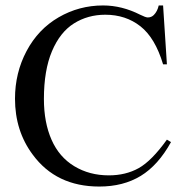

<svg xmlns="http://www.w3.org/2000/svg" viewBox="-20 -682 680 704"><path d="M578 -662 592 -446H578Q549 -543 495 -585.5Q441 -628 366 -628Q302 -628 251 -596Q200 -564 170.5 -494Q141 -424 141 -319Q141 -233 169 -169.5Q197 -106 252.5 -72.5Q308 -39 379 -39Q441 -39 488.5 -65.5Q536 -92 592 -170L607 -161Q560 -76 496 -37Q432 2 344 2Q186 2 100 -115Q35 -202 35 -320Q35 -415 77.5 -495Q120 -575 195 -618.5Q270 -662 358 -662Q427 -662 494 -628Q514 -618 522 -618Q535 -618 544 -627Q557 -640 562 -662Z"/></svg>

Font: New Athena Unicode
Style: Regular
Weight: 400
Designer: J. Rusten 1997; rev. by R. Hancock 2001, 2002, rev. by D. Mastronarde 2002-2021
Foundry: GreekKeys New Athena Unicode
Version: Version 5.008